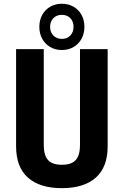

<svg xmlns="http://www.w3.org/2000/svg" viewBox="-20 -992 660 1024"><path d="M406.6 -219.8V-730H554.2V-212.4Q554.2 -100.6 490.8 -44.5Q427.4 11.5 310 11.5Q192.6 11.5 129.2 -44.5Q65.8 -100.6 65.8 -212.4V-730H213.4V-219.8Q213.4 -180.2 224 -157.2Q234.5 -134.2 255.6 -123.7Q276.7 -113.2 310 -113.2Q343.3 -113.2 364.4 -123.7Q385.5 -134.2 396 -157.2Q406.6 -180.2 406.6 -219.8ZM189.8 -848.9Q189.8 -884.2 205 -912.2Q220.2 -940.2 247.7 -956.1Q275.1 -972.1 309.9 -972.1Q344.8 -972.1 372.3 -956.1Q399.8 -940.2 415 -912.3Q430.2 -884.3 430.2 -849Q430.2 -813.6 415 -785.4Q399.8 -757.2 372.3 -741.2Q344.9 -725.2 310.1 -725.2Q275.2 -725.2 247.7 -741.2Q220.2 -757.2 205 -785.3Q189.8 -813.5 189.8 -848.9ZM372.2 -848.9Q372.2 -877 355.2 -894.9Q338.2 -912.8 310 -912.8Q281.5 -912.8 264.4 -894.9Q247.2 -877 247.2 -848.9Q247.2 -820.8 264.5 -802.7Q281.8 -784.6 309.9 -784.6Q338.1 -784.6 355.2 -802.7Q372.2 -820.8 372.2 -848.9Z"/></svg>

Font: Monaspace Neon Var
Style: Regular
Weight: 400
Designer: Riley Cran and the Lettermatic Team
Version: Version 1.000 (Monaspace Neon Var)